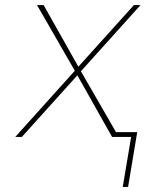

<svg xmlns="http://www.w3.org/2000/svg" viewBox="-20 -540 640 757"><path d="M464 197 497 0H422L285 -243L66 0H40L275 -261L126 -520H152L289 -277L508 -520H534L299 -259L438 -18V-19H521L485 197Z"/></svg>

Font: Iosevka Aile Thin
Style: Italic
Weight: 100
Italic angle: -9°
Designer: Belleve Invis
Foundry: Belleve Invis
Version: Version 31.1.0; ttfautohint (v1.8.4)